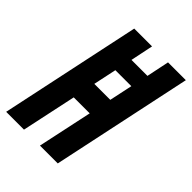

<svg xmlns="http://www.w3.org/2000/svg" viewBox="-208 -786 884 884"><g transform="rotate(45 234.0 -344.0)"><path d="M-7 0 139 -688H255L232 -577H336L359 -688H475L329 0H213L270 -267H166L109 0ZM189 -378H293L317 -491H213Z"/></g></svg>

Font: Saira ExtraCondensed
Style: Bold Italic
Weight: 700
Width: 2
Italic angle: -12°
Designer: Hector Gatti with collaboration of the Omnibus-Type team
Foundry: Omnibus-Type
Version: Version 1.101